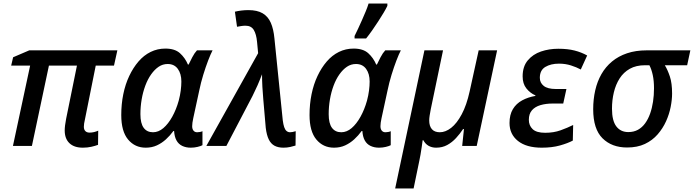

<svg xmlns="http://www.w3.org/2000/svg" viewBox="-20 -823 3914 1083"><path d="M447 10Q398 10 371.5 -15.5Q345 -41 345 -87Q345 -100 347 -116Q349 -132 353 -153L414 -453H256L160 0H53L150 -453H43L54 -500L145 -539H642L623 -453H520L459 -149Q456 -138 454.5 -126.5Q453 -115 453 -108Q453 -92 461.5 -83.5Q470 -75 485 -75Q498 -75 510.5 -78Q523 -81 534 -86L533 -6Q517 0 495 5Q473 10 447 10Z M802 10Q741 10 702.5 -36Q664 -82 664 -174Q664 -236 675.5 -292Q687 -348 709 -394.5Q731 -441 761 -476Q791 -511 829.5 -530Q868 -549 913 -549Q966 -549 995 -523Q1024 -497 1040 -459H1044Q1052 -476 1064.5 -500Q1077 -524 1091 -539H1179Q1168 -518 1154 -481.5Q1140 -445 1126.5 -401Q1113 -357 1104 -313L1070 -156Q1067 -143 1065.5 -131Q1064 -119 1064 -111Q1064 -95 1071.5 -86Q1079 -77 1092 -77Q1099 -77 1107.5 -78.5Q1116 -80 1122 -83V-4Q1113 1 1094.5 5.5Q1076 10 1056 10Q1029 10 1008 0Q987 -10 975.5 -31Q964 -52 962 -84H958Q939 -58 916 -37Q893 -16 865 -3Q837 10 802 10ZM843 -77Q874 -77 901.5 -100.5Q929 -124 951.5 -164.5Q974 -205 988 -255Q996 -285 999.5 -312.5Q1003 -340 1003 -363Q1003 -407 983 -434.5Q963 -462 926 -462Q898 -462 875 -446.5Q852 -431 832.5 -403.5Q813 -376 799.5 -339.5Q786 -303 779 -262Q772 -221 772 -179Q772 -127 790.5 -102Q809 -77 843 -77Z M1579 10Q1549 10 1528.5 -1Q1508 -12 1496 -36.5Q1484 -61 1479 -102L1465 -264Q1462 -294 1460 -333Q1458 -372 1458 -404Q1452 -389 1446 -373.5Q1440 -358 1433 -342.5Q1426 -327 1418.5 -311.5Q1411 -296 1404 -281L1257 0H1144L1436 -523L1430 -586Q1426 -630 1411.5 -654Q1397 -678 1365 -678Q1352 -678 1340 -676Q1328 -674 1317 -672L1305 -757Q1321 -761 1341 -763.5Q1361 -766 1381 -766Q1431 -766 1461.5 -748Q1492 -730 1507.5 -694.5Q1523 -659 1528 -606L1575 -144Q1578 -121 1583 -106Q1588 -91 1596.5 -84Q1605 -77 1616 -77Q1622 -77 1630.5 -78.5Q1639 -80 1648 -83L1647 -2Q1635 2 1617 6Q1599 10 1579 10Z M1864 10Q1803 10 1764.5 -36Q1726 -82 1726 -174Q1726 -236 1737.5 -292Q1749 -348 1771 -394.5Q1793 -441 1823 -476Q1853 -511 1891.5 -530Q1930 -549 1975 -549Q2028 -549 2057 -523Q2086 -497 2102 -459H2106Q2114 -476 2126.5 -500Q2139 -524 2153 -539H2241Q2230 -518 2216 -481.5Q2202 -445 2188.5 -401Q2175 -357 2166 -313L2132 -156Q2129 -143 2127.5 -131Q2126 -119 2126 -111Q2126 -95 2133.5 -86Q2141 -77 2154 -77Q2161 -77 2169.5 -78.5Q2178 -80 2184 -83V-4Q2175 1 2156.5 5.5Q2138 10 2118 10Q2091 10 2070 0Q2049 -10 2037.5 -31Q2026 -52 2024 -84H2020Q2001 -58 1978 -37Q1955 -16 1927 -3Q1899 10 1864 10ZM1905 -77Q1936 -77 1963.5 -100.5Q1991 -124 2013.5 -164.5Q2036 -205 2050 -255Q2058 -285 2061.5 -312.5Q2065 -340 2065 -363Q2065 -407 2045 -434.5Q2025 -462 1988 -462Q1960 -462 1937 -446.5Q1914 -431 1894.5 -403.5Q1875 -376 1861.5 -339.5Q1848 -303 1841 -262Q1834 -221 1834 -179Q1834 -127 1852.5 -102Q1871 -77 1905 -77ZM1980 -620Q1989 -638 2000 -661.5Q2011 -685 2022 -710Q2033 -735 2043 -759Q2053 -783 2059 -803H2165V-790Q2157 -773 2143.5 -750.5Q2130 -728 2113.5 -702.5Q2097 -677 2079.5 -652Q2062 -627 2045 -606H1980Z M2209 240 2374 -539H2479L2410 -208Q2406 -188 2403.5 -171.5Q2401 -155 2401 -144Q2401 -112 2416 -94.5Q2431 -77 2461 -77Q2493 -77 2525 -102Q2557 -127 2584.5 -178.5Q2612 -230 2629 -307L2680 -539H2784L2669 0H2587L2597 -95H2592Q2575 -69 2552.5 -44.5Q2530 -20 2502.5 -5Q2475 10 2440 10Q2416 10 2397.5 -0.5Q2379 -11 2368 -32H2364Q2362 -18 2359 4.5Q2356 27 2352 49Q2348 71 2345 85L2313 240Z M3036 10Q2949 10 2901.5 -28Q2854 -66 2854 -129Q2854 -176 2873 -207.5Q2892 -239 2925.5 -257Q2959 -275 3000 -282V-285Q2970 -298 2949 -324.5Q2928 -351 2928 -392Q2928 -448 2957 -482.5Q2986 -517 3031.5 -532.5Q3077 -548 3129 -548Q3182 -548 3221 -538Q3260 -528 3292 -510L3256 -431Q3232 -444 3200.5 -454Q3169 -464 3133 -464Q3087 -464 3056 -445.5Q3025 -427 3025 -384Q3025 -356 3047 -338.5Q3069 -321 3115 -321H3175L3157 -239H3097Q3059 -239 3028.5 -230Q2998 -221 2980.5 -201Q2963 -181 2963 -147Q2963 -115 2984.5 -94.5Q3006 -74 3055 -74Q3103 -74 3142 -88Q3181 -102 3213 -118L3211 -30Q3183 -15 3138.5 -2.5Q3094 10 3036 10Z M3517 9Q3431 9 3378.5 -43Q3326 -95 3326 -207Q3326 -263 3337.5 -313.5Q3349 -364 3372.5 -405Q3396 -446 3432 -476Q3468 -506 3517 -522.5Q3566 -539 3627 -539H3874L3856 -455H3730Q3746 -429 3758.5 -391.5Q3771 -354 3771 -295Q3771 -261 3763 -220Q3755 -179 3737 -139Q3719 -99 3689.5 -65Q3660 -31 3617.5 -11Q3575 9 3517 9ZM3524 -78Q3555 -78 3578.5 -91Q3602 -104 3619 -127.5Q3636 -151 3647 -182Q3658 -213 3663.5 -249.5Q3669 -286 3669 -325Q3669 -367 3662 -399.5Q3655 -432 3643 -455H3618Q3568 -455 3532.5 -435Q3497 -415 3475 -380.5Q3453 -346 3442.5 -302Q3432 -258 3432 -210Q3432 -142 3456.5 -110Q3481 -78 3524 -78Z"/></svg>

Font: Noto Sans Display Medium
Style: Italic
Weight: 500
Italic angle: -12°
Designer: Monotype Design Team
Foundry: Monotype Imaging Inc.
Version: Version 2.003